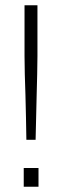

<svg xmlns="http://www.w3.org/2000/svg" viewBox="-20 -708 235 728"><path d="M80 -178Q79 -220 78.5 -263Q78 -306 76.5 -347.5Q75 -389 74 -426.5Q73 -464 73 -495.5Q73 -527 73 -550V-688H122V-550Q122 -527 122 -495.5Q122 -464 121 -426.5Q120 -389 119 -347.5Q118 -306 117 -263Q116 -220 115 -178ZM70 0V-71H126V0Z"/></svg>

Font: Saira SemiCondensed ExtraLight
Style: Regular
Weight: 250
Width: 4
Designer: Hector Gatti with collaboration of the Omnibus-Type team
Foundry: Omnibus-Type
Version: Version 1.101